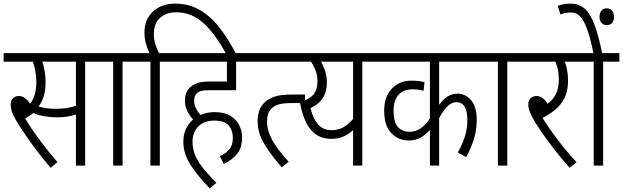

<svg xmlns="http://www.w3.org/2000/svg" viewBox="-20 -916 3446 1062"><path d="M451 -575V0H400V-283Q355 -267 294 -267Q261 -267 226 -273Q191 -279 164 -291Q144 -274 119 -261Q154 -203 201.5 -139Q249 -75 298 -19L260 12Q194 -66 144.5 -135.5Q95 -205 68 -252Q51 -281 45 -301Q39 -321 39 -339Q39 -358 51 -371.5Q63 -385 85 -385Q119 -385 146 -342Q181 -384 181 -463Q181 -493 175.5 -522.5Q170 -552 162 -575H0V-622H542V-575ZM288 -314Q320 -314 346.5 -318Q373 -322 400 -331V-575H214Q222 -553 227 -522.5Q232 -492 232 -462Q232 -417 222 -384Q212 -351 193 -327Q213 -321 237 -317.5Q261 -314 288 -314Z M658 -575V0H606V-575H529V-622H748V-575Z M812 -575H735V-622H807Q796 -644 787.5 -673Q779 -702 779 -737Q779 -808 826 -852Q873 -896 949 -896Q1024 -896 1084 -861.5Q1144 -827 1193.5 -764Q1243 -701 1287 -615H1232Q1170 -731 1104 -789.5Q1038 -848 956 -848Q899 -848 865 -817Q831 -786 831 -729Q831 -695 840 -668.5Q849 -642 860 -622H954V-575H864V0H812Z M1196 -52Q1226 -65 1247 -88.5Q1268 -112 1268 -152Q1268 -195 1244.5 -222Q1221 -249 1166 -249Q1109 -249 1077 -216.5Q1045 -184 1045 -132Q1045 -99 1055.5 -67.5Q1066 -36 1094.5 2.5Q1123 41 1177 95L1140 126Q1069 52 1031.5 -8Q994 -68 994 -133Q994 -172 1008.5 -203Q1023 -234 1048 -255Q1030 -274 1016.5 -300.5Q1003 -327 1003 -360Q1003 -405 1029 -431Q1046 -447 1070.5 -456Q1095 -465 1142 -465H1235V-575H941V-622H1377V-575H1286V-417H1134Q1106 -417 1091 -412.5Q1076 -408 1067 -398Q1054 -385 1054 -358Q1054 -335 1064.5 -315.5Q1075 -296 1089 -280Q1125 -296 1167 -296Q1221 -296 1254.5 -275.5Q1288 -255 1303.5 -223Q1319 -191 1319 -155Q1319 -99 1292 -65.5Q1265 -32 1218 -9Z M1364 -622H1648V-575H1364ZM1405 -247Q1405 -277 1414 -303.5Q1423 -330 1444 -350Q1465 -370 1498.5 -381.5Q1532 -393 1595 -393H1667V-346H1598Q1547 -346 1521.5 -338.5Q1496 -331 1480 -314Q1457 -290 1457 -244Q1457 -194 1485.5 -142Q1514 -90 1577 -21L1538 9Q1481 -56 1443 -118Q1405 -180 1405 -247Z M2075 -622V-575H1984V0H1933V-196Q1912 -176 1882.5 -162Q1853 -148 1812 -148Q1741 -148 1698.5 -199.5Q1656 -251 1639 -351Q1689 -365 1712.5 -392Q1736 -419 1736 -467Q1736 -500 1725.5 -526.5Q1715 -553 1700 -575H1603V-622ZM1697 -318Q1712 -259 1739.5 -227.5Q1767 -196 1814 -196Q1852 -196 1881 -213Q1910 -230 1933 -259V-575H1756Q1770 -550 1779 -521Q1788 -492 1788 -461Q1788 -405 1763.5 -370.5Q1739 -336 1697 -318Z M2670 -575H2409V-336Q2453 -398 2510 -398Q2555 -398 2586 -361.5Q2617 -325 2617 -253Q2617 -197 2601 -146Q2585 -95 2559 -47L2512 -73Q2535 -112 2550 -157Q2565 -202 2565 -252Q2565 -351 2504 -351Q2480 -351 2456.5 -329.5Q2433 -308 2409 -262V0H2358V-197Q2336 -172 2308 -155.5Q2280 -139 2240 -139Q2184 -139 2144.5 -179.5Q2105 -220 2105 -304Q2105 -381 2147 -425.5Q2189 -470 2257 -470Q2277 -470 2296 -467.5Q2315 -465 2328 -462L2323 -414Q2295 -422 2261 -422Q2212 -422 2184.5 -391.5Q2157 -361 2157 -304Q2157 -239 2181.5 -213Q2206 -187 2244 -187Q2277 -187 2304.5 -204.5Q2332 -222 2358 -261V-575H2062V-622H2670Z M2786 -575V0H2734V-575H2657V-622H2876V-575Z M3169 -19 3131 12Q3084 -40 3043.5 -92.5Q3003 -145 2972.5 -190Q2942 -235 2927 -263Q2912 -290 2907 -307Q2902 -324 2902 -339Q2902 -358 2914 -371.5Q2926 -385 2948 -385Q2982 -385 3009 -342Q3038 -362 3054.5 -395.5Q3071 -429 3071 -476Q3071 -509 3065 -534Q3059 -559 3052 -575H2863V-622H3200V-575H3104Q3112 -556 3117 -528Q3122 -500 3122 -471Q3122 -413 3102.5 -374Q3083 -335 3051 -309Q3019 -283 2981 -264Q3018 -204 3068.5 -138Q3119 -72 3169 -19Z M3316 -575V0H3264V-575H3187V-622H3406V-575ZM3264 -615Q3246 -703 3228 -753.5Q3210 -804 3188.5 -825.5Q3167 -847 3138 -847Q3121 -847 3106.5 -844Q3092 -841 3080 -836L3065 -884Q3080 -889 3097 -892.5Q3114 -896 3135 -896Q3181 -896 3212.5 -869.5Q3244 -843 3267.5 -781.5Q3291 -720 3312 -615ZM3296 -823Q3296 -845 3307.5 -857.5Q3319 -870 3336 -870Q3355 -870 3365.5 -857Q3376 -844 3376 -823Q3376 -801 3365 -789Q3354 -777 3336 -777Q3319 -777 3307.5 -789Q3296 -801 3296 -823Z"/></svg>

Font: Noto Sans Condensed Light
Style: Regular
Weight: 300
Width: 3
Designer: Monotype Design Team
Foundry: Monotype Imaging Inc.
Version: Version 2.013; ttfautohint (v1.8.4.7-5d5b)